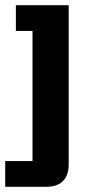

<svg xmlns="http://www.w3.org/2000/svg" viewBox="-38 -554 349 738"><path d="M-18 65H87V-435H23V-534H226V78Q226 120 204 142Q182 164 140 164H-18Z"/></svg>

Font: Mozilla Text BETA
Style: Bold
Weight: 700
Designer: Studio DRAMA
Foundry: Studio DRAMA
Version: Version 0.100